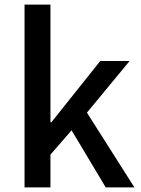

<svg xmlns="http://www.w3.org/2000/svg" viewBox="-20 -817 615 837"><path d="M87 0V-797H200V-284H204L417 -551H545L359 -326L566 0H441L292 -249L200 -143V0Z"/></svg>

Font: Noto Sans SC Medium
Style: Regular
Weight: 500
Designer: Ryoko NISHIZUKA  (kana, bopomofo & ideographs); Paul D. Hunt (Latin, Greek & Cyrillic); Sandoll Communications , Soo-you
Foundry: Adobe
Version: Version 2.004-H2;hotconv 1.0.118;makeotfexe 2.5.65603